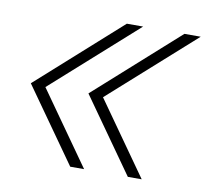

<svg xmlns="http://www.w3.org/2000/svg" viewBox="-62 -560 678 627"><g transform="rotate(10 277.5 -246.0)"><path d="M364 -492 84 -242 255 0H209L35 -246L310 -492ZM555 -492 275 -242 446 0H400L226 -246L501 -492Z"/></g></svg>

Font: Red Hat Display
Style: Italic
Weight: 300
Italic angle: -12°
Designer: Pentagram, MCKL
Foundry: Pentagram, MCKL
Version: Version 1.023